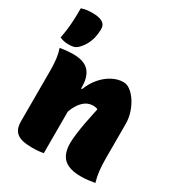

<svg xmlns="http://www.w3.org/2000/svg" viewBox="-191 -928 981 1060"><g transform="rotate(30 300.0 -398.0)"><path d="M571 0Q548 4 527.5 6.5Q507 9 481 9Q434 9 402.5 -4.5Q371 -18 355.5 -47Q340 -76 340 -122Q340 -145 344.5 -181Q349 -217 357.5 -262Q366 -307 377 -357Q372 -361 364 -362.5Q356 -364 347 -364Q331 -364 315 -357.5Q299 -351 283.5 -335.5Q268 -320 254.5 -294Q241 -268 231 -229L222 -412H248Q265 -456 293 -489Q321 -522 356.5 -541Q392 -560 428 -560Q451 -560 473.5 -542.5Q496 -525 514 -496.5Q532 -468 542.5 -434Q553 -400 553 -365Q553 -329 553 -292.5Q553 -256 553 -219.5Q553 -183 553 -146Q553 -103 557 -68Q561 -33 571 0ZM242 0Q230 2 218.5 3.5Q207 5 195 5.5Q183 6 171 6Q135 6 111 0.5Q87 -5 72.5 -17Q58 -29 51.5 -47Q45 -65 45 -91Q45 -132 45 -172.5Q45 -213 45 -254Q45 -295 45 -336.5Q45 -378 45 -420Q45 -457 40.5 -489.5Q36 -522 27 -547Q41 -550 55 -551.5Q69 -553 83 -554Q97 -555 110 -555Q154 -555 183 -541.5Q212 -528 227 -497.5Q242 -467 242 -419Q242 -348 242 -277Q242 -206 242 -136.5Q242 -67 242 0ZM88 -805Q132 -805 153 -792Q174 -779 174 -752Q174 -724 168 -698Q162 -672 149.5 -649Q137 -626 119 -608Q107 -596 93.5 -592Q80 -588 60 -588Q41 -588 27.5 -591.5Q14 -595 3 -600Q10 -637 13 -663.5Q16 -690 17.5 -720Q19 -750 19 -795Q38 -801 53 -803Q68 -805 88 -805Z"/></g></svg>

Font: Recursive Casual Black
Style: Regular
Weight: 900
Version: Version 1.047